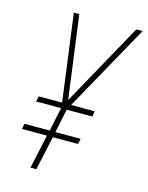

<svg xmlns="http://www.w3.org/2000/svg" viewBox="-109 -783 658 852"><g transform="rotate(15 219.5 -357.0)"><path d="M115 0H142L176 -156H292L297 -181H181L204 -290H321L326 -315H217L439 -714H410L199 -333L148 -714H123L176 -315H69L63 -290H178L155 -181H39L34 -156H149Z"/></g></svg>

Font: Noto Sans Condensed Thin
Style: Italic
Weight: 100
Width: 3
Italic angle: -12°
Designer: Monotype Design Team
Foundry: Monotype Imaging Inc.
Version: Version 2.013